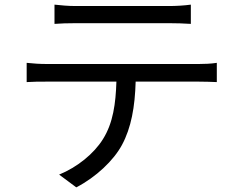

<svg xmlns="http://www.w3.org/2000/svg" viewBox="-20 -760 1040 828"><path d="M215 -740V-657C240 -659 273 -660 306 -660H710C739 -660 774 -659 803 -657V-740C774 -736 738 -734 710 -734H305C273 -734 243 -737 215 -740ZM95 -489V-406C123 -408 152 -408 182 -408H482C479 -314 468 -230 424 -160C385 -97 313 -39 235 -7L309 48C394 4 470 -68 506 -135C546 -209 562 -300 565 -408H837C861 -408 893 -407 915 -406V-489C891 -485 858 -484 837 -484H182C151 -484 123 -486 95 -489Z"/></svg>

Font: Source Han Sans TC
Style: Regular
Weight: 400
Designer: Ryoko NISHIZUKA 西塚涼子 (kana, bopomofo & ideographs); Paul D. Hunt (Latin, Greek & Cyrillic); Sandoll Communications 산돌커뮤니
Foundry: Adobe
Version: Version 2.002;hotconv 1.0.116;makeotfexe 2.5.65601